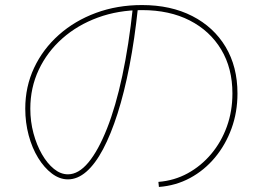

<svg xmlns="http://www.w3.org/2000/svg" viewBox="-20 -735 1040 760"><path d="M607 -15Q670 -20 723 -49Q776 -78 816 -125.5Q856 -173 878 -234Q900 -295 900 -365Q900 -465 855.5 -539Q811 -613 731 -654Q651 -695 542 -695Q448 -695 367.5 -665.5Q287 -636 227 -583Q167 -530 133.5 -459Q100 -388 100 -305Q100 -254 112.5 -207.5Q125 -161 146 -124.5Q167 -88 193.5 -66.5Q220 -45 249 -45Q291 -45 330 -92Q369 -139 403.5 -226Q438 -313 464 -434.5Q490 -556 506 -706L526 -704Q513 -580 492.5 -474.5Q472 -369 445.5 -286Q419 -203 388 -144.5Q357 -86 322 -55.5Q287 -25 249 -25Q216 -25 185.5 -48Q155 -71 131 -110Q107 -149 93.5 -199.5Q80 -250 80 -305Q80 -392 115 -466.5Q150 -541 213 -597Q276 -653 360 -684Q444 -715 542 -715Q656 -715 741 -671.5Q826 -628 873 -549.5Q920 -471 920 -365Q920 -291 896.5 -226.5Q873 -162 831 -111.5Q789 -61 732.5 -30.5Q676 0 609 5Z"/></svg>

Font: M PLUS 2 Thin
Style: Regular
Weight: 100
Designer: Coji Morishita
Foundry: UNDERFOREST DESIGN
Version: Version 1.001